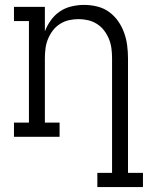

<svg xmlns="http://www.w3.org/2000/svg" viewBox="-20 -558 640 783"><path d="M377 205V147H437V-320Q437 -340 434.5 -360Q432 -380 424.5 -398.5Q417 -417 405 -433Q393 -449 376 -460Q359 -471 339.5 -475.5Q320 -480 300 -480Q280 -480 260.5 -475.5Q241 -471 224 -460Q207 -449 195 -433Q183 -417 175.5 -398.5Q168 -380 165.5 -360Q163 -340 163 -320V-58H223V0H37V-58H98V-472H37V-530H163V-430Q172 -454 187.5 -475.5Q203 -497 224.5 -511.5Q246 -526 272 -532Q298 -538 323 -538Q350 -538 376.5 -531.5Q403 -525 424.5 -509.5Q446 -494 461.5 -472Q477 -450 486 -425Q495 -400 498.5 -373.5Q502 -347 502 -320V147H563V205Z"/></svg>

Font: Iosevka Slab Light Extended
Style: Regular
Weight: 300
Width: 7
Monospace: yes
Designer: Belleve Invis
Foundry: Belleve Invis
Version: Version 11.1.0; ttfautohint (v1.8.3)